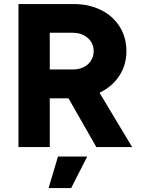

<svg xmlns="http://www.w3.org/2000/svg" viewBox="-20 -727 698 949"><path d="M71.2 -707H343.8Q419.8 -707 479.2 -677.5Q538.6 -648 571.7 -595Q604.8 -542 604.8 -474.4Q604.8 -406.8 570.7 -353.8Q536.6 -300.8 476.5 -270.9Q416.4 -241 341 -241H226V0H71.2ZM295.2 -281.8 412.6 -367.4 633.2 0H456.2ZM443 -474.4Q443 -514.4 413.2 -539.8Q383.4 -565.2 336.6 -565.2H226V-383.6H341Q370 -383.6 393.3 -395.1Q416.6 -406.6 429.8 -427.3Q443 -448 443 -474.4ZM266.6 46.8H411L331.8 202.4H220.2Z"/></svg>

Font: 寒蝉端黑体 Light
Style: Regular
Weight: 300
Designer: ChillDuanSans {Warren2060}; 
Source Han Sans {Ryoko NISHIZUKA 西塚涼子 (kana, bopomofo & ideographs); Paul D. Hunt (Latin, G
Foundry: ChillType&Adobe
Version: Version 1.300;Glyphs 3.3 (3306)